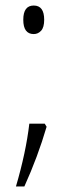

<svg xmlns="http://www.w3.org/2000/svg" viewBox="-20 -551 246 700"><path d="M64.9 -479Q64.9 -530.8 103 -530.8Q141.1 -530.8 141.1 -479Q141.1 -451.2 129.9 -439Q118.7 -426.8 103 -426.8Q64.9 -426.8 64.9 -479ZM149.9 -88.9Q117.7 21 68.8 128.9H38.1Q74.7 4.4 86.9 -100.1H143.1Z"/></svg>

Font: TypoPRO Open Sans Condensed
Style: Regular
Weight: 300
Width: 3
Foundry: Ascender Corporation
Version: Version 1.10